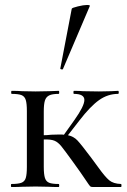

<svg xmlns="http://www.w3.org/2000/svg" viewBox="-20 -751 510 771"><path d="M465.8 0H353Q345.2 0 342 -2.9Q338.9 -5.9 322.5 -30.5Q306.2 -55.2 272.9 -101.1Q239.7 -147 226.3 -163.6Q212.9 -180.2 198.5 -186Q184.1 -191.9 155.8 -190.9V-81.1Q155.8 -51.3 160.4 -36.6Q165 -22 177.5 -17.1Q189.9 -12.2 215.8 -12.2Q217.8 -12.2 217.8 -6.1Q217.8 0 215.8 0Q189.9 0 175.8 -1L123 -2L68.8 -1Q53.7 0 25.9 0Q23.9 0 23.9 -6.1Q23.9 -12.2 25.9 -12.2Q52.7 -12.2 65.9 -17.1Q79.1 -22 83.5 -36.4Q87.9 -50.8 87.9 -81.1V-305.2Q87.9 -335 83.5 -349.4Q79.1 -363.8 66.7 -368.9Q54.2 -374 26.9 -374Q24.9 -374 24.9 -380.1Q24.9 -386.2 26.9 -386.2Q53.7 -386.2 68.8 -384.8L123 -383.8L176.8 -384.8Q190.9 -385.7 215.8 -386.2Q217.8 -386.2 217.8 -380.1Q217.8 -374 215.8 -374Q189.9 -374 177.5 -367.9Q165 -361.8 160.4 -347.4Q155.8 -333 155.8 -303.2V-208Q168 -208 186 -210L219.2 -210.9Q231.4 -210.9 236.8 -210L278.8 -269Q318.8 -325.2 318.8 -349.6Q318.8 -374 276.9 -374Q274.9 -374 274.9 -380.1Q274.9 -386.2 276.9 -386.2Q300.8 -386.2 313 -384.8L377 -383.8L426.8 -384.8Q436.5 -385.7 454.1 -386.2Q457 -386.2 457 -380.1Q457 -374 454.1 -374Q413.1 -374 377.9 -349.1Q342.8 -324.2 298.8 -267.1L252.9 -208Q275.9 -203.1 291 -187Q306.2 -170.9 347.2 -116.2L376 -77.1Q401.9 -41 418.5 -27.1Q435.1 -13.2 465.8 -12.2Q467.8 -12.2 467.8 -6.1Q467.8 0 465.8 0ZM222.2 -476.1 268.1 -715.8Q269 -719.7 292.5 -725.3Q315.9 -731 329.1 -731Q342.3 -731 340.8 -727.1L232.9 -474.1Q232.9 -472.2 229.5 -472.2Q226.1 -472.2 223.6 -473.6Q221.2 -475.1 222.2 -476.1Z"/></svg>

Font: Cormorant-Medium
Style: Regular
Weight: 500
Designer: Christian Thalmann (Catharsis Fonts)
Version: Version 3.000